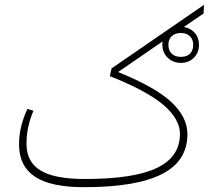

<svg xmlns="http://www.w3.org/2000/svg" viewBox="-20 -765 926 797"><path d="M825 -709 743 -653Q770 -649 788 -629Q806 -609 806 -579Q806 -547 785 -525.5Q764 -504 731 -504Q698 -504 676 -525.5Q654 -547 654 -579Q654 -589 655 -593L470 -466Q624 -404 691 -341.5Q758 -279 758 -208Q758 -96 651.5 -42Q545 12 329 12Q190 12 124.5 -32Q59 -76 59 -165Q59 -240 94 -313L119 -305Q90 -239 90 -168Q90 -93 148 -57.5Q206 -22 332 -22Q536 -22 631.5 -68Q727 -114 727 -209Q727 -270 659.5 -328.5Q592 -387 436 -449L443 -481L827 -745ZM731 -628Q707 -628 693 -615Q679 -602 679 -579Q679 -556 692.5 -542.5Q706 -529 731 -529Q756 -529 769 -542.5Q782 -556 782 -579Q782 -602 768 -615Q754 -628 731 -628Z"/></svg>

Font: FiraGO UltraLight
Style: Regular
Weight: 200
Designer: bBox Type
Foundry: bBox Type GmbH
Version: Version 1.001